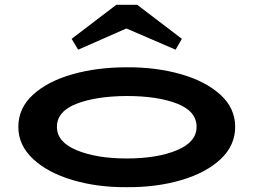

<svg xmlns="http://www.w3.org/2000/svg" viewBox="-20 -763 1051 796"><path d="M56 -237Q56 -315 117 -370.5Q178 -426 280 -455Q382 -484 505 -484Q625 -485 728 -456Q831 -427 893 -371Q955 -315 955 -237Q955 -160 895 -103.5Q835 -47 732 -16.5Q629 14 505 13Q384 14 281 -16.5Q178 -47 117 -104Q56 -161 56 -237ZM795 -237Q795 -302 714 -333.5Q633 -365 505 -365Q377 -364 296.5 -332.5Q216 -301 216 -237Q216 -174 298.5 -140Q381 -106 505 -106Q631 -106 713 -140Q795 -174 795 -237ZM277 -602 462 -743H549L734 -602L708 -557L504 -645L304 -557Z"/></svg>

Font: BioRhyme Expanded ExtraBold
Style: Regular
Weight: 800
Width: 7
Designer: Aoife Mooney
Foundry: Aoife Mooney Type
Version: Version 1.001